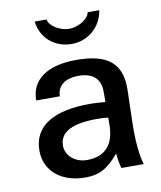

<svg xmlns="http://www.w3.org/2000/svg" viewBox="-82 -781 725 862"><g transform="rotate(-10 280.5 -350.5)"><path d="M385 -202C385 -111 342 -62 259 -62C205 -62 163 -98 163 -144C163 -210 228 -236 335 -236C354 -236 367 -235 385 -233ZM55 -140C55 -48 128 14 238 14C301 14 341 -7 392 -68C394 -47 396 -29 404 0H506C496 -30 486 -91 488 -189L492 -337C496 -462 432 -513 288 -513C155 -513 80 -459 80 -365H188C188 -413 225 -441 286 -441C351 -441 385 -410 385 -352V-304C364 -306 340 -308 318 -308C151 -309 55 -254 55 -140ZM135 -715C143 -641 202 -587 282 -587C359 -587 419 -643 429 -715H376C372 -684 323 -656 282 -656C242 -656 193 -684 189 -715Z"/></g></svg>

Font: Perun Medium
Style: Regular
Weight: 500
Foundry: Copyright (c) Stefan Peev, Context Ltd, 2016
Version: Version 1.089